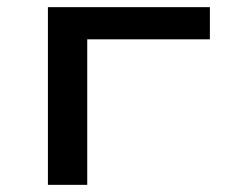

<svg xmlns="http://www.w3.org/2000/svg" viewBox="-20 -517 632 537"><path d="M114 0V-497H567V-407H224V0Z"/></svg>

Font: Nunito Sans 7pt Expanded Medium
Style: Regular
Weight: 500
Width: 7
Designer: Vernon Adams
Foundry: Vernon Adams
Version: Version 3.101;gftools[0.9.27]